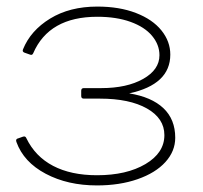

<svg xmlns="http://www.w3.org/2000/svg" viewBox="-20 -536 617 584"><path d="M276 -516Q343 -516 393.5 -496.5Q444 -477 471 -443.5Q498 -410 498 -370Q498 -279 373 -252Q441 -241 477 -207Q513 -173 513 -117Q513 -76 483 -43Q453 -10 398.5 9Q344 28 275 28Q186 28 119 -7.5Q52 -43 30 -104L29 -108Q29 -114 35 -115L49 -120L53 -121Q58 -121 60 -116Q87 -60 141.5 -31.5Q196 -3 275 -3Q365 -3 422.5 -37Q480 -71 480 -125Q480 -176 427 -206Q374 -236 284 -236H235Q227 -236 227 -244V-260Q227 -268 235 -268H288Q366 -268 415.5 -296Q465 -324 465 -368Q465 -400 442.5 -427Q420 -454 377 -469.5Q334 -485 276 -485Q129 -485 81 -374Q78 -367 71 -370L54 -376Q47 -379 50 -386Q73 -443 132.5 -479.5Q192 -516 276 -516Z"/></svg>

Font: LINE Seed JP_TTF Thin
Style: Regular
Weight: 250
Designer: LY Corporation & Fontrix & Fontworks
Version: Version 1.008